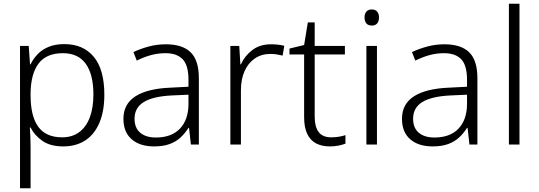

<svg xmlns="http://www.w3.org/2000/svg" viewBox="-20 -780 2911 1036"><path d="M327 -542Q429 -542 486 -473.5Q543 -405 543 -269Q543 -179 516 -116.5Q489 -54 439.5 -22Q390 10 321 10Q251 10 208 -20.5Q165 -51 145 -92H141Q143 -67 144 -37.5Q145 -8 145 17V236H88V-532H135L142 -433H145Q159 -462 182.5 -487Q206 -512 242 -527Q278 -542 327 -542ZM319 -493Q230 -493 188 -437Q146 -381 145 -276V-266Q145 -153 186.5 -96Q228 -39 315 -39Q370 -39 407.5 -67Q445 -95 464.5 -146.5Q484 -198 484 -270Q484 -378 443 -435.5Q402 -493 319 -493Z M875 -541Q965 -541 1009 -497.5Q1053 -454 1053 -358V0H1010L1000 -90H997Q978 -60 953.5 -37.5Q929 -15 894.5 -2.5Q860 10 811 10Q735 10 690.5 -28.5Q646 -67 646 -139Q646 -219 711 -260.5Q776 -302 900 -307L997 -312V-349Q997 -428 965.5 -460.5Q934 -493 873 -493Q832 -493 794 -482.5Q756 -472 718 -453L700 -499Q738 -517 782.5 -529Q827 -541 875 -541ZM907 -265Q806 -260 756 -229.5Q706 -199 706 -139Q706 -90 736.5 -64Q767 -38 821 -38Q905 -38 950.5 -85.5Q996 -133 997 -217V-269Z M1442 -541Q1461 -541 1479.5 -539Q1498 -537 1514 -533L1505 -480Q1489 -484 1473 -486.5Q1457 -489 1439 -489Q1391 -489 1355 -464.5Q1319 -440 1299.5 -396Q1280 -352 1280 -292V0H1223V-532H1271L1277 -433H1280Q1300 -478 1341 -509.5Q1382 -541 1442 -541Z M1767 -39Q1790 -39 1810 -42.5Q1830 -46 1844 -51V-5Q1829 1 1807 5.5Q1785 10 1760 10Q1716 10 1685 -6.5Q1654 -23 1637.5 -58Q1621 -93 1621 -148V-486H1542V-518L1621 -537L1641 -659H1678V-532H1841V-486H1678V-151Q1678 -96 1699.5 -67.5Q1721 -39 1767 -39Z M2014 -532V0H1957V-532ZM1986 -729Q2005 -729 2015 -717.5Q2025 -706 2025 -686Q2025 -665 2015 -653.5Q2005 -642 1986 -642Q1967 -642 1957 -653.5Q1947 -665 1947 -686Q1947 -706 1957 -717.5Q1967 -729 1986 -729Z M2378 -541Q2468 -541 2512 -497.5Q2556 -454 2556 -358V0H2513L2503 -90H2500Q2481 -60 2456.5 -37.5Q2432 -15 2397.5 -2.5Q2363 10 2314 10Q2238 10 2193.5 -28.5Q2149 -67 2149 -139Q2149 -219 2214 -260.5Q2279 -302 2403 -307L2500 -312V-349Q2500 -428 2468.5 -460.5Q2437 -493 2376 -493Q2335 -493 2297 -482.5Q2259 -472 2221 -453L2203 -499Q2241 -517 2285.5 -529Q2330 -541 2378 -541ZM2410 -265Q2309 -260 2259 -229.5Q2209 -199 2209 -139Q2209 -90 2239.5 -64Q2270 -38 2324 -38Q2408 -38 2453.5 -85.5Q2499 -133 2500 -217V-269Z M2783 0H2726V-760H2783Z"/></svg>

Font: Noto Sans Cham Light
Style: Regular
Weight: 300
Version: Version 2.002